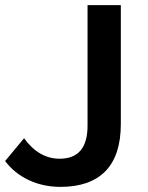

<svg xmlns="http://www.w3.org/2000/svg" viewBox="-33 -720 580 750"><path d="M-13 -91 61 -180Q119 -100 200 -100Q309 -100 309 -229V-700H439V-236Q439 -113 379 -51.5Q319 10 203 10Q136 10 79.5 -16.5Q23 -43 -13 -91Z"/></svg>

Font: APTA Sans SemiBold
Style: Bold
Weight: 600
Version: Version 7.200